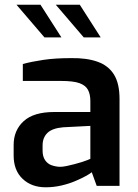

<svg xmlns="http://www.w3.org/2000/svg" viewBox="-20 -790 588 816"><path d="M174 6Q114 6 76 -30Q38 -66 38 -129V-174Q38 -236 80.5 -275Q123 -314 211 -314H364V-361Q364 -389 354 -408Q344 -427 318 -436.5Q292 -446 239 -446H77V-518Q114 -528 164 -535.5Q214 -543 283 -543Q349 -544 395 -527.5Q441 -511 464.5 -473Q488 -435 488 -369V0H391L370 -58Q363 -52 345 -42Q327 -32 300 -20.5Q273 -9 240.5 -1.5Q208 6 174 6ZM234 -81Q247 -81 263.5 -84.5Q280 -88 297 -92.5Q314 -97 328.5 -101.5Q343 -106 352.5 -110Q362 -114 364 -115V-255L248 -249Q202 -245 181.5 -225Q161 -205 161 -172V-150Q161 -125 171.5 -109.5Q182 -94 198.5 -88Q215 -82 234 -81ZM336 -631 217 -770H319L408 -631ZM169 -631 50 -770H152L241 -631Z"/></svg>

Font: Exo Thin SemiBold
Style: Regular
Weight: 600
Version: Version 2.000